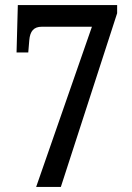

<svg xmlns="http://www.w3.org/2000/svg" viewBox="-20 -734 520 754"><path d="M122 0H219L440 -682V-714H50L45 -528H91L95 -576C98 -612 113 -629 144 -629H341Z"/></svg>

Font: Noto Serif Georgian Condensed Medium
Style: Regular
Weight: 500
Width: 3
Designer: Monotype Design Team, Akaki Razmadze
Foundry: Google LLC
Version: Version 2.003